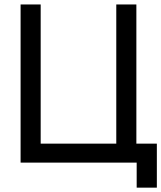

<svg xmlns="http://www.w3.org/2000/svg" viewBox="-20 -736 730 869"><path d="M73.2 0V-715.8H164.1V-85.9H506.3V-715.8H597.2V-85.9H689.9V113.3H598.6V0Z"/></svg>

Font: Arian AMU
Style: Regular
Weight: 400
Designer: Ruben Hakobyan (Tarumian)
Foundry: Ruben Hakobyan (Tarumian)
Version: Version 4.003